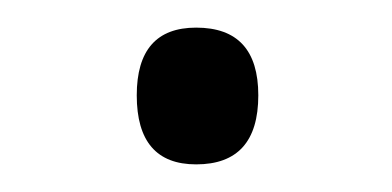

<svg xmlns="http://www.w3.org/2000/svg" viewBox="-20 -403 284 139"><path d="M79 -334Q79 -383 122 -383Q167 -383 167 -334Q167 -284 122 -284Q79 -284 79 -334Z"/></svg>

Font: Noto Sans Lao UI Light
Style: Regular
Weight: 300
Designer: Monotype Design Team
Foundry: Monotype Imaging Inc.
Version: Version 2.000; ttfautohint (v1.8.4.7-5d5b)